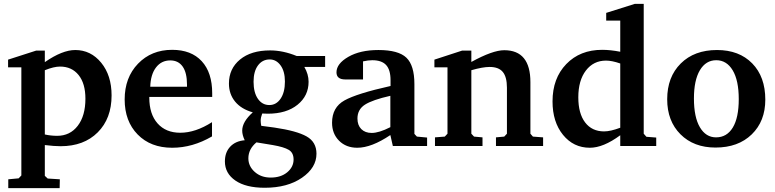

<svg xmlns="http://www.w3.org/2000/svg" viewBox="-20 -759 4028 998"><path d="M22 -409V-449L168 -496H213V-436Q304 -499 371 -499Q452 -499 506 -433Q560 -367 560 -263Q560 -143 488 -71Q416 1 295 1Q262 1 213 -5V155L228 169L291 173L290 219H23V173L77 168L91 153V-409ZM213 -60Q245 -53 277 -53Q344 -53 384 -105Q424 -157 424 -246Q424 -325 388.5 -369Q353 -413 292 -413Q260 -413 213 -394Z M628 -242Q628 -356 697.5 -428Q767 -500 875 -500Q974 -500 1028.5 -441Q1083 -382 1083 -274V-255H756V-252Q756 -166 799 -117.5Q842 -69 917 -69Q996 -69 1082 -124V-50Q981 9 875 9Q763 9 695.5 -60Q628 -129 628 -242ZM761 -308H952V-319Q952 -381 929.5 -413Q907 -445 865 -445Q819 -445 791 -408.5Q763 -372 761 -308Z M1149 80Q1149 33 1176.5 3.5Q1204 -26 1252 -30Q1239 -57 1239 -80Q1239 -126 1294 -175Q1234 -192 1202 -231Q1170 -270 1170 -325Q1170 -402 1227.5 -449.5Q1285 -497 1384 -497Q1451 -497 1522 -468H1670V-411H1562Q1584 -373 1584 -334Q1584 -261 1526.5 -214.5Q1469 -168 1372 -168Q1353 -168 1343 -169Q1335 -148 1335 -132Q1335 -120 1338 -105L1406 -96Q1522 -79 1573.5 -50Q1625 -21 1625 40Q1625 113 1549.5 165Q1474 217 1356 217Q1258 217 1203.5 179.5Q1149 142 1149 80ZM1271 64Q1271 105 1304 134.5Q1337 164 1387 164Q1440 164 1473 136.5Q1506 109 1506 70Q1506 35 1481 20Q1456 5 1398 -5L1313 -19Q1271 16 1271 64ZM1298 -334Q1298 -278 1320.5 -245.5Q1343 -213 1380 -213Q1416 -213 1438.5 -246Q1461 -279 1461 -335Q1461 -388 1438.5 -419Q1416 -450 1382 -450Q1344 -450 1321 -419Q1298 -388 1298 -334Z M1706 -121Q1706 -201 1770.5 -237Q1835 -273 2010 -312V-342Q2010 -396 1987 -421Q1964 -446 1915 -446Q1894 -446 1867 -440V-346H1775Q1729 -346 1729 -383Q1729 -428 1790.5 -463.5Q1852 -499 1947 -499Q2051 -499 2092.5 -459Q2134 -419 2134 -322V-63L2147 -49L2200 -44V0H2022L2009 -57Q1911 9 1837 9Q1779 9 1742.5 -27.5Q1706 -64 1706 -121ZM1838 -143Q1838 -108 1858 -88Q1878 -68 1912 -68Q1950 -68 2009 -98V-261Q1916 -240 1877 -215Q1838 -190 1838 -143Z M2238 -409V-449L2382 -496H2430V-437Q2541 -498 2601 -498Q2737 -498 2737 -332V-64L2750 -49L2803 -45V0H2558V-45L2601 -49L2615 -64V-303Q2615 -359 2593.5 -385Q2572 -411 2525 -411Q2489 -411 2430 -394V-64L2444 -49L2488 -45V0H2241V-45L2292 -49L2306 -64V-409Z M2852 -232Q2852 -352 2923.5 -426Q2995 -500 3110 -500Q3153 -500 3204 -490V-652H3131V-692L3280 -739H3326V-64L3340 -48L3391 -44V0H3204V-56Q3116 9 3046 9Q2961 9 2906.5 -58Q2852 -125 2852 -232ZM2986 -253Q2986 -169 3021.5 -122.5Q3057 -76 3120 -76Q3153 -76 3204 -95V-429Q3161 -444 3130 -444Q3065 -444 3025.5 -392.5Q2986 -341 2986 -253Z M3448 -243Q3448 -359 3518.5 -429Q3589 -499 3707 -499Q3822 -499 3890 -429.5Q3958 -360 3958 -241Q3958 -129 3887.5 -60.5Q3817 8 3699 8Q3586 8 3517 -61Q3448 -130 3448 -243ZM3587 -247Q3587 -150 3618 -97.5Q3649 -45 3702 -45Q3758 -45 3789 -96Q3820 -147 3820 -244Q3820 -341 3788.5 -393.5Q3757 -446 3703 -446Q3649 -446 3618 -394Q3587 -342 3587 -247Z"/></svg>

Font: Khartiya
Style: Bold
Weight: 700
Version: Version 1.0.2